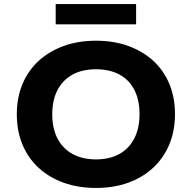

<svg xmlns="http://www.w3.org/2000/svg" viewBox="-20 -917 947 948"><path d="M454 11Q366 11 294 -15Q222 -41 170.5 -88.5Q119 -136 91 -203Q63 -270 63 -353Q63 -435 91 -502Q119 -569 171 -616.5Q223 -664 294.5 -690Q366 -716 454 -716Q542 -716 613.5 -690Q685 -664 736.5 -617Q788 -570 816 -503Q844 -436 844 -354Q844 -271 816 -204Q788 -137 736.5 -89Q685 -41 613.5 -15Q542 11 454 11ZM454 -130Q521 -130 569 -156.5Q617 -183 643 -233.5Q669 -284 669 -353Q669 -423 643.5 -473Q618 -523 569.5 -549Q521 -575 454 -575Q386 -575 338 -548.5Q290 -522 264 -472.5Q238 -423 238 -352Q238 -283 264 -233Q290 -183 338.5 -156.5Q387 -130 454 -130ZM255 -797V-897H652V-797Z"/></svg>

Font: Nunito Sans 10pt SemiExpanded ExtraBold
Style: Regular
Weight: 800
Width: 6
Designer: Vernon Adams
Foundry: Vernon Adams
Version: Version 3.101;gftools[0.9.27]